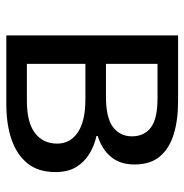

<svg xmlns="http://www.w3.org/2000/svg" viewBox="-8 -575 583 607"><g transform="rotate(90 283.5 -271.5)"><path d="M92 0V-543H300Q360 -543 405 -529Q450 -515 475 -485Q500 -455 500 -405Q500 -360 476 -331Q452 -302 410 -289V-285Q441 -278 466.5 -262.5Q492 -247 508 -221Q524 -195 524 -155Q524 -101 496.5 -67Q469 -33 421 -16.5Q373 0 310 0ZM182 -315H285Q353 -315 382 -337.5Q411 -360 411 -397Q411 -436 383 -457Q355 -478 291 -478H182ZM182 -65H299Q367 -65 400.5 -90.5Q434 -116 434 -161Q434 -202 398.5 -226Q363 -250 294 -250H182Z"/></g></svg>

Font: Noto Sans TC
Style: Regular
Weight: 400
Designer: Ryoko NISHIZUKA  (kana, bopomofo & ideographs); Paul D. Hunt (Latin, Greek & Cyrillic); Sandoll Communications , Soo-you
Foundry: Adobe
Version: Version 2.004-H2;hotconv 1.0.118;makeotfexe 2.5.65603